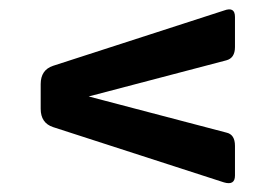

<svg xmlns="http://www.w3.org/2000/svg" viewBox="-20 -538 603 420"><path d="M494 -501V-435Q494 -411 475 -406L174 -327L475 -248Q494 -244 494 -219V-154Q494 -132 470 -139L96 -260Q69 -269 69 -300V-354Q69 -385 96 -394L470 -515Q494 -524 494 -501Z"/></svg>

Font: Rajdhani
Style: Bold
Weight: 700
Designer: Satya Rajpurohit, Jyotish Sonowal
Foundry: Indian Type Foundry
Version: Version 1.201 February 1, 2022